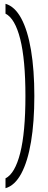

<svg xmlns="http://www.w3.org/2000/svg" viewBox="-20 -771 253 1012"><path d="M9 169Q59 144 86.5 35.5Q114 -73 114 -265Q114 -457 86.5 -565.5Q59 -674 9 -699V-751Q58 -737 92 -674Q126 -611 143.5 -506.5Q161 -402 161 -265Q161 -128 143.5 -23.5Q126 81 92 144Q58 207 9 221Z"/></svg>

Font: Georama Condensed Light
Style: Regular
Weight: 300
Width: 3
Designer: Jean-Baptiste Levee
Foundry: Production Type
Version: Version 1.000